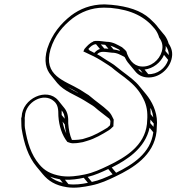

<svg xmlns="http://www.w3.org/2000/svg" viewBox="-20 -733 807 878"><path d="M516 -425C497 -442 472 -454 452 -468C443 -474 434 -480 424 -485C431 -492 439 -496 451 -496C465 -496 479 -493 492 -492H493C516 -492 533 -481 550 -472C555 -461 562 -450 570 -441L599 -406C611 -391 629 -381 652 -379C704 -375 751 -413 764 -461C772 -491 765 -513 751 -534C748 -546 742 -559 734 -570L705 -605C694 -621 678 -636 665 -648C624 -685 564 -704 490 -711L458 -713C395 -713 345 -692 305 -662C258 -625 218 -578 196 -510C180 -454 190 -416 213 -389L242 -353C273 -316 326 -298 365 -274L394 -256C401 -252 407 -248 412 -244C433 -225 458 -208 480 -190C481 -187 483 -184 485 -180L484 -166C484 -165 483 -163 483 -160C479 -156 476 -153 471 -149C443 -132 409 -112 377 -103L358 -97C345 -95 334 -93 321 -93H313H309C299 -115 294 -141 292 -169C293 -196 290 -219 275 -238L246 -274C195 -335 82 -283 79 -199L77 -192C78 -178 77 -159 79 -144C90 -76 109 -17 147 29L176 64C201 94 233 115 286 123C325 129 363 122 397 115C438 107 475 90 510 73C587 36 684 -21 696 -132C697 -143 697 -166 698 -172C698 -225 674 -270 648 -302L619 -337C609 -350 597 -361 583 -373L560 -391C545 -402 531 -413 516 -425ZM361 -498C388 -485 418 -472 443 -456C464 -442 488 -429 505 -413C520 -401 535 -390 550 -379L572 -361C603 -335 624 -308 641 -270C654 -238 656 -210 652 -166C641 -66 553 -13 476 24C441 41 406 57 367 65C333 72 297 77 261 72C211 64 182 46 159 18C122 -26 105 -81 94 -148C92 -160 94 -181 93 -194L94 -201C96 -266 180 -313 227 -270C245 -254 247 -235 247 -202C250 -156 264 -114 288 -84C295 -82 300 -79 309 -78H319C335 -78 345 -81 359 -83L379 -89C414 -99 448 -119 477 -137C487 -143 492 -150 499 -156C499 -159 498 -162 499 -166L500 -186C498 -189 494 -198 492 -202C489 -209 481 -220 474 -226C449 -250 419 -269 394 -291C388 -296 382 -301 374 -305L346 -323C276 -365 176 -385 211 -508C231 -572 268 -615 313 -650C350 -677 396 -698 455 -698L486 -697C583 -688 644 -655 687 -602C697 -590 704 -575 708 -561C721 -543 727 -524 720 -498C709 -458 669 -425 626 -429C588 -432 569 -464 559 -493L560 -494C556 -503 543 -512 538 -517C519 -527 497 -542 467 -542C454 -543 440 -546 424 -546C417 -546 412 -546 407 -544C402 -540 389 -529 366 -509C365 -504 363 -502 361 -498ZM337 -308C320 -317 304 -325 289 -335C305 -327 321 -319 335 -310ZM749 -459C737 -421 699 -392 658 -394L641 -415C680 -419 715 -447 730 -482ZM752 -481 736 -500C738 -508 738 -516 738 -523C747 -510 752 -497 752 -481ZM632 -400C624 -404 617 -409 612 -416C614 -416 617 -415 620 -415ZM529 -500C520 -503 510 -506 499 -507L485 -524C500 -520 512 -512 525 -506ZM476 -510C470 -511 464 -511 457 -511L441 -530C448 -529 455 -529 461 -528ZM437 -509C426 -506 418 -498 411 -491C404 -495 397 -499 390 -502L384 -509C394 -520 404 -530 419 -531ZM671 -234C677 -219 679 -209 681 -196L669 -211C669 -222 668 -231 667 -239ZM683 -168C683 -164 682 -159 682 -153L667 -170C667 -174 668 -180 668 -186ZM681 -128C669 -32 586 20 511 57L491 33C561 -2 644 -55 664 -149ZM495 64C465 78 434 92 400 99L381 76C415 68 445 54 475 40ZM382 103C353 109 323 113 293 109L277 89C307 90 336 86 363 80ZM267 103C243 97 224 88 209 75C222 80 237 84 254 87ZM276 -164C277 -150 280 -136 283 -123C275 -139 270 -157 266 -177ZM276 -190 262 -207V-228C271 -217 275 -206 276 -190ZM407 -544C410 -547 411 -547 407 -544ZM407 -543C389 -536 377 -521 367 -510C367 -510 392 -531 407 -543Z"/></svg>

Font: Blanket
Style: Ugh
Weight: 900
Foundry: Cannot Into Space Fonts
Version: Version 0.9